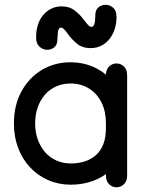

<svg xmlns="http://www.w3.org/2000/svg" viewBox="-20 -772 624 814"><path d="M519 -452Q519 -477 505.5 -490Q492 -503 474 -503Q456 -503 442.5 -490Q429 -477 429 -452Q429 -435 429 -408.5Q429 -382 429 -351Q429 -320 429 -288Q429 -256 429 -227Q429 -190 418.5 -162Q408 -134 388 -115.5Q368 -97 340.5 -88Q313 -79 280 -79Q247 -79 219 -91.5Q191 -104 171 -127Q151 -150 140 -181Q129 -212 129 -249Q129 -286 140 -317Q151 -348 170.5 -370.5Q190 -393 218 -405.5Q246 -418 279 -418Q323 -418 357 -397Q391 -376 410 -338Q429 -300 429 -251Q429 -236 429 -211.5Q429 -187 429 -163.5Q429 -140 429 -129Q429 -112 429 -95.5Q429 -79 429 -62Q429 -45 429 -29Q429 -4 442.5 9Q456 22 474 22Q492 22 505.5 9Q519 -4 519 -29Q519 -56 519 -79Q519 -102 519 -129Q519 -146 519 -165.5Q519 -185 519 -206.5Q519 -228 519 -251Q519 -308 500.5 -355Q482 -402 449.5 -436.5Q417 -471 373.5 -489.5Q330 -508 279 -508Q211 -508 156.5 -475Q102 -442 70.5 -383.5Q39 -325 39 -249Q39 -192 57 -144.5Q75 -97 108 -62Q141 -27 185 -8Q229 11 280 11Q331 11 374.5 -5Q418 -21 450.5 -51.5Q483 -82 501 -126Q519 -170 519 -227Q519 -270 519 -301.5Q519 -333 519 -357.5Q519 -382 519 -404Q519 -426 519 -452ZM474 -700Q474 -726 460.5 -738.5Q447 -751 429 -751.5Q411 -752 397.5 -741Q384 -730 384 -707Q384 -689 382 -678Q380 -667 376.5 -662.5Q373 -658 367 -658Q363 -658 358.5 -661.5Q354 -665 349.5 -670.5Q345 -676 340 -682.5Q335 -689 330 -695Q317 -712 295.5 -728.5Q274 -745 241 -745Q217 -745 197 -735Q177 -725 162.5 -707.5Q148 -690 140.5 -666Q133 -642 133 -613Q133 -588 146.5 -575Q160 -562 177.5 -561Q195 -560 208.5 -570Q222 -580 223 -600Q224 -620 225 -632Q226 -644 229.5 -649.5Q233 -655 238 -655Q243 -655 248 -651Q253 -647 258.5 -640.5Q264 -634 270 -625Q287 -602 308.5 -585Q330 -568 364 -568Q389 -568 409 -578Q429 -588 443.5 -606Q458 -624 466 -648Q474 -672 474 -700Z"/></svg>

Font: Tilt Neon
Style: Regular
Weight: 400
Designer: Andy Clymer
Foundry: Andy Clymer
Version: Version 1.000